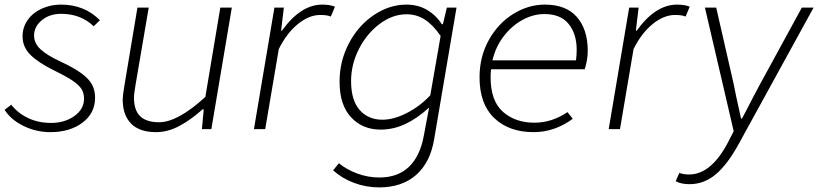

<svg xmlns="http://www.w3.org/2000/svg" viewBox="-22 -561 3554 834"><path d="M-2 -84 27 -106Q55 -70 99.5 -48.5Q144 -27 200 -27Q259 -27 301 -57Q343 -87 343 -132Q343 -156 332.5 -173.5Q322 -191 295 -209.5Q268 -228 213 -255Q144 -289 110 -323Q76 -357 76 -403Q76 -443 98.5 -474.5Q121 -506 159.5 -523.5Q198 -541 243 -541Q345 -541 412 -473L385 -447Q328 -501 244 -501Q193 -501 159.5 -473Q126 -445 126 -407Q126 -373 154 -347Q182 -321 238 -295Q298 -267 331 -243Q364 -219 377.5 -194Q391 -169 391 -137Q391 -69 336 -28Q281 13 197 13Q135 13 80 -14Q25 -41 -2 -84Z M511 -129Q511 -145 518 -187L575 -528H624L567 -194Q560 -154 560 -137Q560 -82 587 -56Q614 -30 669 -30Q750 -30 870 -140L935 -528H985L896 0H855L863 -86H858Q805 -39 755.5 -13Q706 13 656 13Q584 13 547.5 -24Q511 -61 511 -129Z M1170 -528H1211L1199 -428H1203Q1284 -541 1378 -541Q1411 -541 1433 -532L1415 -489Q1400 -496 1369 -496Q1321 -496 1272.5 -457Q1224 -418 1189 -348L1130 0H1081Z M1425 179 1450 148Q1484 176 1530.5 193Q1577 210 1626 210Q1706 210 1754.5 163.5Q1803 117 1819 28L1842 -94Q1791 -47 1739 -22.5Q1687 2 1631 2Q1553 2 1503 -51.5Q1453 -105 1453 -206Q1453 -296 1494 -373.5Q1535 -451 1602.5 -496Q1670 -541 1743 -541Q1794 -541 1833 -518Q1872 -495 1897 -456H1902L1919 -528H1961L1864 43Q1847 145 1785.5 199Q1724 253 1625 253Q1568 253 1516 233.5Q1464 214 1425 179ZM1847 -147 1892 -405Q1858 -454 1822.5 -476.5Q1787 -499 1744 -499Q1683 -499 1627 -457Q1571 -415 1537 -348Q1503 -281 1503 -209Q1503 -126 1540 -83.5Q1577 -41 1639 -41Q1688 -41 1745 -70Q1802 -99 1847 -147Z M2061 -225Q2061 -315 2101.5 -387.5Q2142 -460 2207.5 -500.5Q2273 -541 2345 -541Q2437 -541 2484 -487Q2531 -433 2531 -340Q2531 -303 2518 -260H2111Q2109 -240 2109 -226Q2109 -123 2162.5 -75.5Q2216 -28 2299 -28Q2375 -28 2443 -74L2466 -45Q2387 13 2296 13Q2189 13 2125 -48Q2061 -109 2061 -225ZM2480 -299Q2483 -322 2483 -344Q2483 -414 2448 -457Q2413 -500 2343 -500Q2294 -500 2247.5 -474.5Q2201 -449 2166 -403.5Q2131 -358 2117 -299Z M2711 -528H2752L2740 -428H2744Q2825 -541 2919 -541Q2952 -541 2974 -532L2956 -489Q2941 -496 2910 -496Q2862 -496 2813.5 -457Q2765 -418 2730 -348L2671 0H2622Z M2913 226 2929 190Q2947 197 2971 197Q3068 197 3142 54L3165 9L3040 -528H3089L3164 -200L3176 -141L3197 -46H3201L3218 -78Q3260 -160 3282 -200L3461 -528H3512L3187 64Q3139 152 3088 195.5Q3037 239 2973 239Q2936 239 2913 226Z"/></svg>

Font: Nebula Sans Light
Style: Regular
Weight: 300
Italic angle: -9°
Designer: Paul D. Hunt for Adobe (as Source Sans)
Foundry: Nebula Entertainment & Broadcasting LLC
Version: Version 1.010